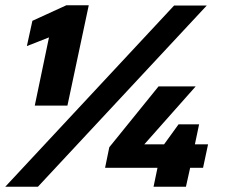

<svg xmlns="http://www.w3.org/2000/svg" viewBox="-36 -709 855 729"><path d="M96 -308 150 -567 66 -534 87 -630 216 -689H301L220 -308ZM-16 0 625 -688H749L108 0ZM547 0 562 -72H363L379 -150L566 -381H707L512 -161H587L642 -237H720L704 -161H754L735 -72H686L670 0Z"/></svg>

Font: Saira Expanded ExtraBold
Style: Italic
Weight: 800
Width: 7
Italic angle: -12°
Designer: Hector Gatti with collaboration of the Omnibus-Type team
Foundry: Omnibus-Type
Version: Version 1.101